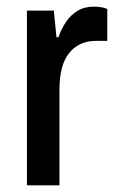

<svg xmlns="http://www.w3.org/2000/svg" viewBox="-20 -558 350 578"><path d="M61 0V-526H142L150 -446H156Q165 -472 179 -492.5Q193 -513 213.5 -525.5Q234 -538 263 -538Q276 -538 286.5 -536Q297 -534 303 -531V-435H270Q243 -435 222.5 -425.5Q202 -416 187.5 -397.5Q173 -379 166 -351.5Q159 -324 159 -289V0Z"/></svg>

Font: Archivo SemiCondensed Medium
Style: Regular
Weight: 500
Width: 4
Designer: Hector Gatti
Foundry: Omnibus-Type
Version: Version 2.001